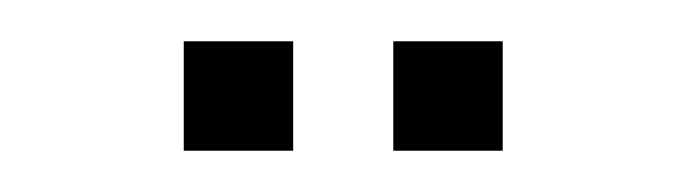

<svg xmlns="http://www.w3.org/2000/svg" viewBox="-20 -713 330 93"><path d="M170.5 -640V-693H223.5V-640ZM69 -640V-693H122V-640Z"/></svg>

Font: Big Shoulders Stencil Text Thin ExtraLight
Style: Regular
Weight: 250
Version: Version 2.001